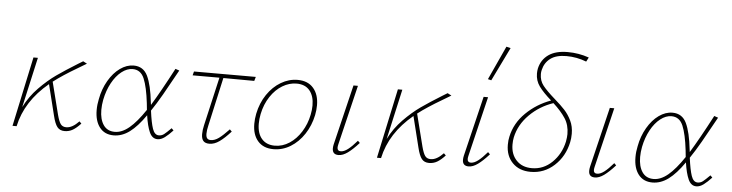

<svg xmlns="http://www.w3.org/2000/svg" viewBox="-45 -913 4268 1120"><g transform="rotate(5 2089.0 -353.5)"><path d="M438 -60 450 -48Q425 -21 403.5 -8.5Q382 4 356 4Q328 4 313 -15Q298 -34 287 -80L242 -261Q107 -149 75 0H51L138 -408H164L98 -114Q130 -178 180 -229Q230 -280 279 -314.5Q328 -349 401 -394L429 -411L452 -399Q432 -386 402 -369Q315 -318 262 -277L310 -87Q320 -49 331 -34Q342 -19 364 -19Q399 -19 438 -60Z M977 -67 989 -55Q964 -28 942.5 -12Q921 4 900 4Q869 4 853 -31.5Q837 -67 828 -130Q781 -62 736.5 -29Q692 4 643 4Q590 4 561 -33.5Q532 -71 532 -135Q532 -167 539 -199Q550 -259 578.5 -308Q607 -357 645.5 -384.5Q684 -412 725 -412Q782 -412 807 -359.5Q832 -307 843 -206L845 -192Q897 -277 969 -414L992 -406Q943 -317 910.5 -260Q878 -203 848 -159Q857 -89 869 -54Q881 -19 906 -19Q923 -19 936.5 -29.5Q950 -40 977 -67ZM824 -161 820 -200Q809 -294 788.5 -342.5Q768 -391 721 -391Q688 -391 656 -366Q624 -341 600 -297Q576 -253 565 -198Q559 -167 559 -138Q559 -83 581.5 -50Q604 -17 648 -17Q690 -17 732.5 -52.5Q775 -88 824 -161Z M1189 -102Q1182 -73 1182 -53Q1182 -34 1189 -26Q1196 -18 1210 -18Q1233 -18 1257 -35.5Q1281 -53 1316 -90L1328 -78Q1292 -38 1262.5 -17Q1233 4 1204 4Q1179 4 1168 -9Q1157 -22 1157 -48Q1157 -73 1164 -102L1229 -385H1072L1078 -408H1440L1433 -384L1252 -385Z M1455 -135Q1455 -163 1461 -194Q1474 -258 1507.5 -307.5Q1541 -357 1587.5 -384.5Q1634 -412 1685 -412Q1745 -412 1777.5 -374.5Q1810 -337 1810 -274Q1810 -246 1804 -216Q1791 -154 1758 -104Q1725 -54 1678.5 -25.5Q1632 3 1579 3Q1520 3 1487.5 -34Q1455 -71 1455 -135ZM1778 -216Q1784 -245 1784 -271Q1784 -326 1757.5 -358Q1731 -390 1681 -390Q1638 -390 1598 -366Q1558 -342 1528.5 -297.5Q1499 -253 1487 -195Q1481 -165 1481 -138Q1481 -81 1508.5 -49.5Q1536 -18 1585 -18Q1630 -18 1670 -44Q1710 -70 1738.5 -115.5Q1767 -161 1778 -216Z M1924 -32Q1924 -43 1927 -56L2012 -408H2038L1954 -59Q1951 -47 1951 -39Q1951 -19 1971 -19Q1990 -19 2013 -36.5Q2036 -54 2066 -89L2078 -77Q2042 -37 2013.5 -16.5Q1985 4 1960 4Q1924 4 1924 -32Z M2572 -60 2584 -48Q2559 -21 2537.5 -8.5Q2516 4 2490 4Q2462 4 2447 -15Q2432 -34 2421 -80L2376 -261Q2241 -149 2209 0H2185L2272 -408H2298L2232 -114Q2264 -178 2314 -229Q2364 -280 2413 -314.5Q2462 -349 2535 -394L2563 -411L2586 -399Q2566 -386 2536 -369Q2449 -318 2396 -277L2444 -87Q2454 -49 2465 -34Q2476 -19 2498 -19Q2533 -19 2572 -60Z M2790 -513 2881 -711 2906 -705 2810 -508ZM2686 -32Q2686 -43 2689 -56L2774 -408H2800L2716 -59Q2713 -47 2713 -39Q2713 -19 2733 -19Q2752 -19 2775 -36.5Q2798 -54 2828 -89L2840 -77Q2804 -37 2775.5 -16.5Q2747 4 2722 4Q2686 4 2686 -32Z M3098 -594Q3095 -582 3095 -570Q3095 -531 3117.5 -502.5Q3140 -474 3188 -432Q3226 -399 3249 -374Q3272 -349 3288.5 -315Q3305 -281 3305 -238Q3305 -211 3300 -188Q3282 -104 3223 -50Q3164 4 3085 4Q3018 4 2978.5 -36.5Q2939 -77 2939 -142Q2939 -170 2944 -190Q2961 -270 3023 -330.5Q3085 -391 3168 -421Q3120 -463 3096 -496Q3072 -529 3072 -571Q3072 -586 3075 -601Q3087 -653 3128.5 -682Q3170 -711 3240 -711Q3305 -711 3365 -690L3352 -665Q3296 -687 3235 -687Q3175 -687 3141.5 -662Q3108 -637 3098 -594ZM3280 -234Q3280 -287 3254.5 -326Q3229 -365 3183 -407Q3103 -380 3044.5 -321.5Q2986 -263 2970 -188Q2966 -169 2966 -146Q2966 -89 2999.5 -53.5Q3033 -18 3090 -18Q3158 -18 3208.5 -67Q3259 -116 3275 -189Q3280 -216 3280 -234Z M3425 -32Q3425 -43 3428 -56L3513 -408H3539L3455 -59Q3452 -47 3452 -39Q3452 -19 3472 -19Q3491 -19 3514 -36.5Q3537 -54 3567 -89L3579 -77Q3543 -37 3514.5 -16.5Q3486 4 3461 4Q3425 4 3425 -32Z M4132 -67 4144 -55Q4119 -28 4097.5 -12Q4076 4 4055 4Q4024 4 4008 -31.5Q3992 -67 3983 -130Q3936 -62 3891.5 -29Q3847 4 3798 4Q3745 4 3716 -33.5Q3687 -71 3687 -135Q3687 -167 3694 -199Q3705 -259 3733.5 -308Q3762 -357 3800.5 -384.5Q3839 -412 3880 -412Q3937 -412 3962 -359.5Q3987 -307 3998 -206L4000 -192Q4052 -277 4124 -414L4147 -406Q4098 -317 4065.5 -260Q4033 -203 4003 -159Q4012 -89 4024 -54Q4036 -19 4061 -19Q4078 -19 4091.5 -29.5Q4105 -40 4132 -67ZM3979 -161 3975 -200Q3964 -294 3943.5 -342.5Q3923 -391 3876 -391Q3843 -391 3811 -366Q3779 -341 3755 -297Q3731 -253 3720 -198Q3714 -167 3714 -138Q3714 -83 3736.5 -50Q3759 -17 3803 -17Q3845 -17 3887.5 -52.5Q3930 -88 3979 -161Z"/></g></svg>

Font: Ysabeau Infant Extralight
Style: Italic
Weight: 200
Italic angle: -12°
Designer: Christian Thalmann (Catharsis Fonts)
Version: Version 0.003